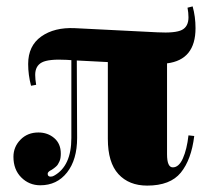

<svg xmlns="http://www.w3.org/2000/svg" viewBox="-20 -570 635 600"><path d="M440 10Q383 10 350 -26Q317 -62 317 -136V-376L220 -381L221 -139Q221 -71 189.5 -31Q158 9 106 9Q71 9 46.5 -15.5Q22 -40 22 -80Q22 -111 44 -133.5Q66 -156 100 -156Q129 -156 149.5 -138.5Q170 -121 170 -90Q170 -83 169 -76.5Q168 -70 165.5 -65Q163 -60 161 -56.5Q159 -53 155 -49.5Q151 -46 149 -44.5Q147 -43 142.5 -40Q138 -37 137 -37Q129 -32 129 -27Q129 -18 138 -18Q144 -18 149 -21Q203 -51 203 -139V-382L188 -383Q132 -386 111 -375Q90 -364 90 -336Q90 -322 93 -305L77 -302Q68 -336 68 -370Q68 -427 109 -456Q150 -485 214 -482L472 -469Q528 -466 548.5 -476.5Q569 -487 569 -516Q569 -530 566 -546L582 -550Q591 -518 591 -482Q591 -383 502 -372V-88Q502 -47 520 -47Q539 -47 551.5 -75Q564 -103 569 -147L587 -145Q578 -71 545 -30.5Q512 10 440 10Z"/></svg>

Font: Elsie Swash Caps Black
Style: Regular
Weight: 900
Designer: Alejandro Inler
Foundry: Alejandro Inler
Version: 1.001